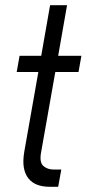

<svg xmlns="http://www.w3.org/2000/svg" viewBox="-20 -715 332 736"><path d="M127 -439H44L55 -501H138L172 -695H237L203 -501H292L281 -439H192L137 -128Q131 -92 146.5 -78.5Q162 -65 187 -65H215L203 1H170Q144 1 123.5 -6.5Q103 -14 89.5 -30.5Q76 -47 71.5 -72Q67 -97 73 -133Z"/></svg>

Font: Marvel
Style: Bold Italic
Weight: 700
Italic angle: -12°
Designer: Carolina Trebol
Foundry: Carolina Trebol
Version: Version 1.001